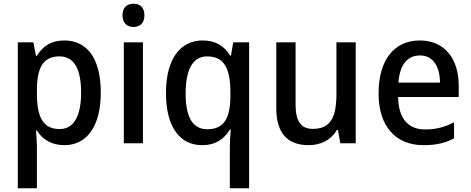

<svg xmlns="http://www.w3.org/2000/svg" viewBox="-20 -765 2514 1025"><path d="M323 -549C252 -549 208 -518 177 -467H172L158 -539H75V240H177V17C177 -8 174 -41 172 -68H177C205 -23 253 10 324 10C442 10 518 -89 518 -270C518 -455 444 -549 323 -549ZM298 -464C377 -464 413 -394 413 -271C413 -149 376 -76 299 -76C208 -76 177 -141 177 -268V-287C178 -407 212 -464 298 -464Z M693 -745C658 -745 634 -726 634 -683C634 -641 659 -621 693 -621C726 -621 751 -641 751 -683C751 -726 727 -745 693 -745ZM743 -539H641V0H743Z M1207 15V240H1310V-539H1225L1213 -468H1209C1178 -518 1133 -549 1062 -549C944 -549 866 -453 866 -268C866 -85 942 10 1059 10C1131 10 1177 -23 1207 -73H1212C1209 -42 1207 -9 1207 15ZM1087 -75C1008 -75 971 -140 971 -266C971 -391 1008 -464 1085 -464C1177 -464 1210 -400 1210 -270V-249C1209 -132 1174 -75 1087 -75Z M1879 -539H1776V-263C1776 -141 1746 -77 1650 -77C1587 -77 1558 -118 1558 -205V-539H1455V-187C1455 -56 1513 10 1628 10C1690 10 1747 -16 1778 -71H1784L1797 0H1879Z M2221 -549C2086 -549 2001 -447 2001 -266C2001 -92 2091 10 2241 10C2308 10 2355 -1 2404 -26V-112C2353 -86 2308 -74 2250 -74C2157 -74 2108 -133 2105 -247H2429V-307C2429 -452 2353 -549 2221 -549ZM2222 -469C2294 -469 2328 -408 2329 -324H2107C2114 -419 2154 -469 2222 -469Z"/></svg>

Font: Noto Sans Devanagari SemiCondensed Medium
Style: Regular
Weight: 500
Width: 4
Designer: Jelle Bosma - Monotype Design Team
Foundry: Monotype Imaging Inc.
Version: Version 2.004